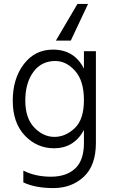

<svg xmlns="http://www.w3.org/2000/svg" viewBox="-20 -768 579 979"><path d="M341 -561H265L375 -748H429ZM262 -457Q191 -457 150 -401Q109 -345 109 -255Q109 -165 155 -117.5Q201 -70 257.5 -70Q314 -70 361 -114.5Q408 -159 408 -257.5Q408 -356 363 -406.5Q318 -457 262 -457ZM469 -39Q469 76 407 133.5Q345 191 252.5 191Q160 191 99 162V102Q161 133 239.5 133Q318 133 363 91.5Q408 50 408 -39V-105Q357 -12 256 -12Q168 -12 106.5 -77Q45 -142 45 -254.5Q45 -367 101.5 -441Q158 -515 250 -515Q359 -515 408 -418V-507H469Z"/></svg>

Font: Hind Colombo Light
Style: Regular
Weight: 300
Designer: Jyotish Sonowal, Aditi Pimprikar
Foundry: Indian Type Foundry
Version: Version 1.000;PS 1.0;hotconv 1.0.86;makeotf.lib2.5.63406; tt